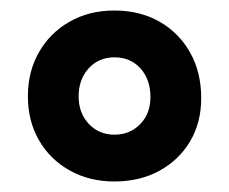

<svg xmlns="http://www.w3.org/2000/svg" viewBox="-20 -740 436 365"><path d="M197.5 -720Q246 -720 283.2 -698.8Q320.5 -677.5 341.5 -640Q362.5 -602.5 362.5 -553.5Q362.5 -506.5 341.2 -471Q320 -435.5 282.8 -415.2Q245.5 -395 197.5 -395Q150 -395 112.8 -415.8Q75.5 -436.5 54.2 -473.2Q33 -510 33 -557Q33 -603.5 53.8 -640.2Q74.5 -677 111.8 -698.5Q149 -720 197.5 -720ZM197.5 -631Q167.5 -631 148.5 -610Q129.5 -589 129.5 -557Q129.5 -525 148.8 -504.5Q168 -484 197.5 -484Q227 -484 246.5 -504Q266 -524 266 -555.5Q266 -589 247 -610Q228 -631 197.5 -631Z"/></svg>

Font: Fraunces 72pt S100 Black
Style: Regular
Weight: 900
Version: Version 1.000; ttfautohint (v1.8.3)